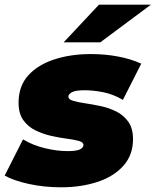

<svg xmlns="http://www.w3.org/2000/svg" viewBox="-37 -787 662 817"><path d="M223 10Q150 10 84.5 -4.5Q19 -19 -17 -40L61 -194Q102 -169 153.5 -156.5Q205 -144 251 -144Q289 -144 303.5 -151.5Q318 -159 318 -170Q318 -182 298 -187.5Q278 -193 246.5 -197Q215 -201 180 -209Q145 -217 113.5 -232.5Q82 -248 62 -276Q42 -304 42 -350Q42 -421 83.5 -466.5Q125 -512 195 -534.5Q265 -557 350 -557Q410 -557 465.5 -546.5Q521 -536 564 -516L486 -362Q443 -387 400.5 -395Q358 -403 323 -403Q284 -403 269 -394.5Q254 -386 254 -376Q254 -364 274 -358Q294 -352 325 -347.5Q356 -343 391.5 -335.5Q427 -328 458 -312.5Q489 -297 509 -269Q529 -241 529 -195Q529 -127 487.5 -81Q446 -35 376.5 -12.5Q307 10 223 10ZM234 -607 384 -767H605L390 -607Z"/></svg>

Font: Montserrat Thin Black
Style: Italic
Weight: 900
Italic angle: -11.3°
Version: Version 9.000